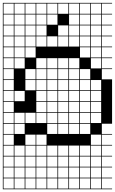

<svg xmlns="http://www.w3.org/2000/svg" viewBox="-20 -1025 809 1352"><path d="M0 307.7V-1004.8H769.2V-1000H697.1V-927.9H769.2V-923.1H697.1V-851H769.2V-846.2H697.1V-774H769.2V-769.2H697.1V-697.1H769.2V-692.3H697.1V-620.2H769.2V-615.4H697.1V-543.3H769.2V-538.5H697.1V-466.3H769.2V-153.8H697.1V-81.7H769.2V-76.9H697.1V-4.8H769.2V0H697.1V72.1H769.2V76.9H697.1V149H769.2V153.8H697.1V226H769.2V230.8H697.1V302.9H769.2V307.7ZM620.2 -927.9H692.3V-1000H620.2ZM235.6 -927.9H307.7V-1000H235.6ZM312.5 -927.9H384.6V-1000H312.5ZM158.7 -927.9H230.8V-1000H158.7ZM543.3 -927.9H615.4V-1000H543.3ZM389.4 -927.9H461.5V-1000H389.4ZM81.7 -927.9H153.8V-1000H81.7ZM466.3 -927.9H538.5V-1000H466.3ZM4.8 -927.9H76.9V-1000H4.8ZM620.2 -851H692.3V-923.1H620.2ZM235.6 -851H307.7V-923.1H235.6ZM312.5 -851H384.6V-923.1H312.5ZM543.3 -851H615.4V-923.1H543.3ZM158.7 -851H230.8V-923.1H158.7ZM81.7 -851H153.8V-923.1H81.7ZM466.3 -851H538.5V-923.1H466.3ZM4.8 -851H76.9V-923.1H4.8ZM543.3 -774H615.4V-846.2H543.3ZM620.2 -774H692.3V-846.2H620.2ZM235.6 -774H307.7V-846.2H235.6ZM389.4 -774H461.5V-846.2H389.4ZM158.7 -774H230.8V-846.2H158.7ZM4.8 -774H76.9V-846.2H4.8ZM466.3 -774H538.5V-846.2H466.3ZM81.7 -774H153.8V-846.2H81.7ZM158.7 -697.1H230.8V-769.2H158.7ZM81.7 -697.1H153.8V-769.2H81.7ZM4.8 -697.1H76.9V-769.2H4.8ZM466.3 -697.1H538.5V-769.2H466.3ZM543.3 -697.1H615.4V-769.2H543.3ZM620.2 -697.1H692.3V-769.2H620.2ZM235.6 -697.1H307.7V-769.2H235.6ZM312.5 -697.1H384.6V-769.2H312.5ZM389.4 -697.1H461.5V-769.2H389.4ZM4.8 -620.2H76.9V-692.3H4.8ZM543.3 -620.2H615.4V-692.3H543.3ZM158.7 -620.2H230.8V-692.3H158.7ZM81.7 -620.2H153.8V-692.3H81.7ZM620.2 -620.2H692.3V-692.3H620.2ZM81.7 -543.3H153.8V-615.4H81.7ZM4.8 -543.3H76.9V-615.4H4.8ZM466.3 -543.3H538.5V-615.4H466.3ZM312.5 -543.3H384.6V-615.4H312.5ZM235.6 -543.3H307.7V-615.4H235.6ZM620.2 -543.3H692.3V-615.4H620.2ZM389.4 -543.3H461.5V-615.4H389.4ZM389.4 -466.3H461.5V-538.5H389.4ZM543.3 -466.3H615.4V-538.5H543.3ZM235.6 -466.3H307.7V-538.5H235.6ZM158.7 -466.3H230.8V-538.5H158.7ZM4.8 -466.3H76.9V-538.5H4.8ZM466.3 -466.3H538.5V-538.5H466.3ZM312.5 -466.3H384.6V-538.5H312.5ZM389.4 -389.4H461.5V-461.5H389.4ZM620.2 -389.4H692.3V-461.5H620.2ZM4.8 -389.4H76.9V-461.5H4.8ZM235.6 -389.4H307.7V-461.5H235.6ZM543.3 -389.4H615.4V-461.5H543.3ZM158.7 -389.4H230.8V-461.5H158.7ZM466.3 -389.4H538.5V-461.5H466.3ZM312.5 -389.4H384.6V-461.5H312.5ZM312.5 -312.5H384.6V-384.6H312.5ZM620.2 -312.5H692.3V-384.6H620.2ZM235.6 -312.5H307.7V-384.6H235.6ZM4.8 -312.5H76.9V-384.6H4.8ZM389.4 -312.5H461.5V-384.6H389.4ZM543.3 -312.5H615.4V-384.6H543.3ZM81.7 -312.5H153.8V-384.6H81.7ZM466.3 -312.5H538.5V-384.6H466.3ZM312.5 -235.6H384.6V-307.7H312.5ZM620.2 -235.6H692.3V-307.7H620.2ZM235.6 -235.6H307.7V-307.7H235.6ZM4.8 -235.6H76.9V-307.7H4.8ZM389.4 -235.6H461.5V-307.7H389.4ZM543.3 -235.6H615.4V-307.7H543.3ZM466.3 -235.6H538.5V-307.7H466.3ZM312.5 -158.7H384.6V-230.8H312.5ZM4.8 -158.7H76.9V-230.8H4.8ZM235.6 -158.7H307.7V-230.8H235.6ZM620.2 -158.7H692.3V-230.8H620.2ZM389.4 -158.7H461.5V-230.8H389.4ZM543.3 -158.7H615.4V-230.8H543.3ZM81.7 -158.7H153.8V-230.8H81.7ZM158.7 -158.7H230.8V-230.8H158.7ZM466.3 -158.7H538.5V-230.8H466.3ZM312.5 -81.7H384.6V-153.8H312.5ZM4.8 -81.7H76.9V-153.8H4.8ZM81.7 -81.7H153.8V-153.8H81.7ZM389.4 -81.7H461.5V-153.8H389.4ZM543.3 -81.7H615.4V-153.8H543.3ZM466.3 -81.7H538.5V-153.8H466.3ZM76.9 -76.9H4.8V-4.8H76.9ZM158.7 -4.8H230.8V-76.9H158.7ZM620.2 -4.8H692.3V-76.9H620.2ZM235.6 -4.8H307.7V-76.9H235.6ZM4.8 72.1H76.9V0H4.8ZM312.5 72.1H384.6V0H312.5ZM158.7 72.1H230.8V0H158.7ZM466.3 72.1H538.5V0H466.3ZM620.2 72.1H692.3V0H620.2ZM81.7 72.1H153.8V0H81.7ZM389.4 72.1H461.5V0H389.4ZM235.6 72.1H307.7V0H235.6ZM543.3 72.1H615.4V0H543.3ZM543.3 149H615.4V76.9H543.3ZM235.6 149H307.7V76.9H235.6ZM81.7 149H153.8V76.9H81.7ZM389.4 149H461.5V76.9H389.4ZM620.2 149H692.3V76.9H620.2ZM312.5 149H384.6V76.9H312.5ZM466.3 149H538.5V76.9H466.3ZM4.8 149H76.9V76.9H4.8ZM158.7 149H230.8V76.9H158.7ZM235.6 226H307.7V153.8H235.6ZM543.3 226H615.4V153.8H543.3ZM81.7 226H153.8V153.8H81.7ZM389.4 226H461.5V153.8H389.4ZM620.2 226H692.3V153.8H620.2ZM158.7 226H230.8V153.8H158.7ZM312.5 226H384.6V153.8H312.5ZM466.3 226H538.5V153.8H466.3ZM4.8 226H76.9V153.8H4.8ZM543.3 302.9H615.4V230.8H543.3ZM235.6 302.9H307.7V230.8H235.6ZM466.3 302.9H538.5V230.8H466.3ZM81.7 302.9H153.8V230.8H81.7ZM620.2 302.9H692.3V230.8H620.2ZM158.7 302.9H230.8V230.8H158.7ZM389.4 302.9H461.5V230.8H389.4ZM312.5 302.9H384.6V230.8H312.5ZM4.8 302.9H76.9V230.8H4.8Z"/></svg>

Font: Jacquarda Bastarda 9 Charted
Style: Regular
Weight: 400
Designer: Sarah Cadigan-Fried
Version: Version 1.000; ttfautohint (v1.8.4.7-5d5b)